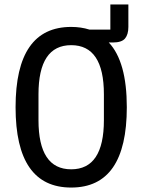

<svg xmlns="http://www.w3.org/2000/svg" viewBox="-20 -831 640 863"><path d="M557 -811V-710Q557 -676 542 -658Q527 -640 487 -640H469Q550 -554 550 -349Q550 12 300 12Q50 12 50 -349Q50 -710 300 -710Q344 -710 382 -698H476V-811ZM447 -291V-407Q447 -628 300 -628Q153 -628 153 -407V-291Q153 -70 300 -70Q447 -70 447 -291Z"/></svg>

Font: IBM Plex Mono Text
Style: Regular
Weight: 450
Designer: Mike Abbink, Paul van der Laan, Pieter van Rosmalen
Foundry: Bold Monday
Version: Version 2.000